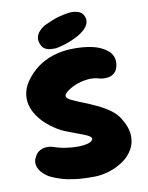

<svg xmlns="http://www.w3.org/2000/svg" viewBox="-91 -899 740 963"><g transform="rotate(-10 278.5 -417.5)"><path d="M316 -1Q258 0 215 -5.5Q172 -11 144 -20Q116 -29 102 -35.5Q88 -42 88 -42Q88 -42 80 -47Q72 -52 61 -61.5Q50 -71 41.5 -84.5Q33 -98 31 -114.5Q29 -131 39 -150Q50 -171 65.5 -179Q81 -187 95.5 -188Q110 -189 120 -187Q130 -185 130 -185Q163 -173 198 -168Q233 -163 263 -164Q293 -165 312.5 -172Q332 -179 333 -191Q333 -197 324.5 -203Q316 -209 299 -216Q282 -223 258 -231.5Q234 -240 204 -252Q186 -259 162 -274Q138 -289 114.5 -310Q91 -331 73 -357.5Q55 -384 47.5 -414.5Q40 -445 48 -479.5Q56 -514 86 -550Q117 -587 153 -608.5Q189 -630 227 -640Q265 -650 300 -651.5Q335 -653 362.5 -650.5Q390 -648 406 -644.5Q422 -641 422 -641Q422 -641 432.5 -638Q443 -635 458 -628Q473 -621 488 -609.5Q503 -598 511.5 -580Q520 -562 517 -537Q513 -509 499 -496Q485 -483 468.5 -480Q452 -477 439.5 -478.5Q427 -480 427 -480Q394 -491 359.5 -487Q325 -483 297 -471Q269 -459 252.5 -445Q236 -431 239 -421Q242 -411 263.5 -400.5Q285 -390 317 -377.5Q349 -365 383.5 -349Q418 -333 448 -312Q478 -291 495 -264Q525 -216 527 -175.5Q529 -135 510.5 -103Q492 -71 460.5 -49Q429 -27 391 -14.5Q353 -2 316 -1ZM236 -669Q236 -669 227 -668.5Q218 -668 205.5 -669Q193 -670 180.5 -676Q168 -682 161 -695Q149 -718 152.5 -736Q156 -754 167 -766.5Q178 -779 188 -785.5Q198 -792 198 -792Q247 -815 274.5 -822Q302 -829 321 -832Q321 -832 330 -833Q339 -834 352 -833Q365 -832 378 -827Q391 -822 399 -809Q408 -794 407.5 -781Q407 -768 402 -758.5Q397 -749 392 -743.5Q387 -738 387 -738Q371 -722 349.5 -710Q328 -698 306 -689.5Q284 -681 265.5 -676Q247 -671 236 -669Z"/></g></svg>

Font: Sour Gummy Black
Style: Regular
Weight: 900
Designer: Stefie Justprince
Foundry: Eifetstype
Version: Version 1.000